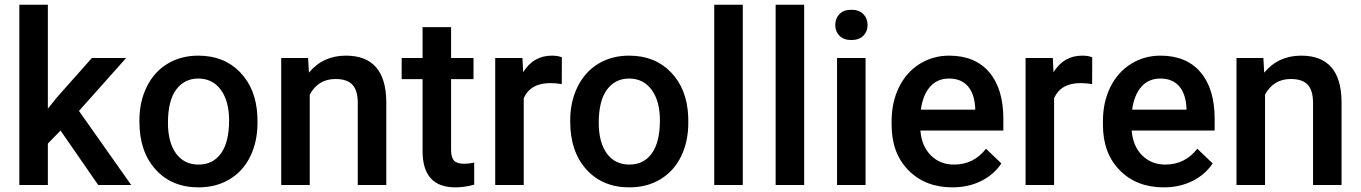

<svg xmlns="http://www.w3.org/2000/svg" viewBox="-20 -794 5839 824"><path d="M239.8 -233.8 185.4 -177.8V0H63V-773.8H185.4V-327.5L223.7 -375.3L374.3 -545.1H521.4L318.9 -317.9L543.1 0H401.5Z M578.3 -277.6Q578.3 -357.7 610.1 -421.9Q641.8 -486.1 699.2 -520.7Q756.7 -555.2 831.2 -555.2Q941.6 -555.2 1010.3 -484.1Q1079.1 -413.1 1084.6 -295.7L1085.1 -267Q1085.1 -186.4 1054.2 -122.9Q1023.2 -59.4 965.5 -24.7Q907.8 10.1 832.2 10.1Q716.9 10.1 647.6 -66.8Q578.3 -143.6 578.3 -271.5ZM700.8 -267Q700.8 -182.9 735.5 -135.3Q770.3 -87.7 832.2 -87.7Q894.2 -87.7 928.7 -136Q963.2 -184.4 963.2 -277.6Q963.2 -360.2 927.7 -408.6Q892.2 -456.9 831.2 -456.9Q771.3 -456.9 736 -409.3Q700.8 -361.7 700.8 -267Z M1302.3 -545.1 1305.8 -482.1Q1366.2 -555.2 1464.5 -555.2Q1634.8 -555.2 1637.8 -360.2V0H1515.4V-353.1Q1515.4 -405 1492.9 -430Q1470.5 -454.9 1419.6 -454.9Q1345.6 -454.9 1309.3 -387.9V0H1186.9V-545.1Z M1915.9 -677.6V-545.1H2012.1V-454.4H1915.9V-150.1Q1915.9 -118.9 1928.2 -105Q1940.6 -91.2 1972.3 -91.2Q1993.5 -91.2 2015.1 -96.2V-1.5Q1973.3 10.1 1934.5 10.1Q1793.5 10.1 1793.5 -145.6V-454.4H1703.8V-545.1H1793.5V-677.6Z M2390.9 -433.2Q2366.8 -437.3 2341.1 -437.3Q2256.9 -437.3 2227.7 -372.8V0H2105.3V-545.1H2222.2L2225.2 -484.1Q2269.5 -555.2 2348.1 -555.2Q2374.3 -555.2 2391.4 -548.1Z M2427.2 -277.6Q2427.2 -357.7 2458.9 -421.9Q2490.7 -486.1 2548.1 -520.7Q2605.5 -555.2 2680.1 -555.2Q2790.4 -555.2 2859.2 -484.1Q2928 -413.1 2933.5 -295.7L2934 -267Q2934 -186.4 2903 -122.9Q2872 -59.4 2814.4 -24.7Q2756.7 10.1 2681.1 10.1Q2565.7 10.1 2496.5 -66.8Q2427.2 -143.6 2427.2 -271.5ZM2549.6 -267Q2549.6 -182.9 2584.4 -135.3Q2619.1 -87.7 2681.1 -87.7Q2743.1 -87.7 2777.6 -136Q2812.1 -184.4 2812.1 -277.6Q2812.1 -360.2 2776.6 -408.6Q2741.1 -456.9 2680.1 -456.9Q2620.2 -456.9 2584.9 -409.3Q2549.6 -361.7 2549.6 -267Z M3167.8 0H3045.3V-773.8H3167.8Z M3431.2 0H3308.8V-773.8H3431.2Z M3694.7 0H3572.3V-545.1H3694.7ZM3564.7 -686.6Q3564.7 -714.9 3582.6 -733.5Q3600.5 -752.1 3633.8 -752.1Q3667 -752.1 3685.1 -733.5Q3703.3 -714.9 3703.3 -686.6Q3703.3 -658.9 3685.1 -640.6Q3667 -622.2 3633.8 -622.2Q3600.5 -622.2 3582.6 -640.6Q3564.7 -658.9 3564.7 -686.6Z M4067.5 10.1Q3951.1 10.1 3878.8 -63.2Q3806.5 -136.5 3806.5 -258.4V-273.6Q3806.5 -355.2 3838 -419.4Q3869.5 -483.6 3926.4 -519.4Q3983.4 -555.2 4053.4 -555.2Q4164.7 -555.2 4225.4 -484.1Q4286.1 -413.1 4286.1 -283.1V-233.8H3930Q3935.5 -166.2 3975.1 -127Q4014.6 -87.7 4074.6 -87.7Q4158.7 -87.7 4211.6 -155.7L4277.6 -92.7Q4244.8 -43.8 4190.2 -16.9Q4135.5 10.1 4067.5 10.1ZM4052.9 -456.9Q4002.5 -456.9 3971.5 -421.7Q3940.6 -386.4 3932 -323.4H4165.2V-332.5Q4161.2 -394 4132.5 -425.4Q4103.8 -456.9 4052.9 -456.9Z M4667 -433.2Q4642.8 -437.3 4617.1 -437.3Q4533 -437.3 4503.8 -372.8V0H4381.4V-545.1H4498.2L4501.3 -484.1Q4545.6 -555.2 4624.2 -555.2Q4650.4 -555.2 4667.5 -548.1Z M4974.3 10.1Q4857.9 10.1 4785.6 -63.2Q4713.4 -136.5 4713.4 -258.4V-273.6Q4713.4 -355.2 4744.8 -419.4Q4776.3 -483.6 4833.2 -519.4Q4890.2 -555.2 4960.2 -555.2Q5071.5 -555.2 5132.2 -484.1Q5192.9 -413.1 5192.9 -283.1V-233.8H4836.8Q4842.3 -166.2 4881.9 -127Q4921.4 -87.7 4981.4 -87.7Q5065.5 -87.7 5118.4 -155.7L5184.4 -92.7Q5151.6 -43.8 5097 -16.9Q5042.3 10.1 4974.3 10.1ZM4959.7 -456.9Q4909.3 -456.9 4878.3 -421.7Q4847.4 -386.4 4838.8 -323.4H5072V-332.5Q5068 -394 5039.3 -425.4Q5010.6 -456.9 4959.7 -456.9Z M5402 -545.1 5405.5 -482.1Q5466 -555.2 5564.2 -555.2Q5734.5 -555.2 5737.5 -360.2V0H5615.1V-353.1Q5615.1 -405 5592.7 -430Q5570.3 -454.9 5519.4 -454.9Q5445.3 -454.9 5409.1 -387.9V0H5286.6V-545.1Z"/></svg>

Font: Vazir FD Medium
Style: Regular
Weight: 500
Foundry: DejaVu fonts team - Redesigned by Saber Rastikerdar
Version: Version 21.10;October 20, 2019;FontCreator 12.0.0.2547 64-bi